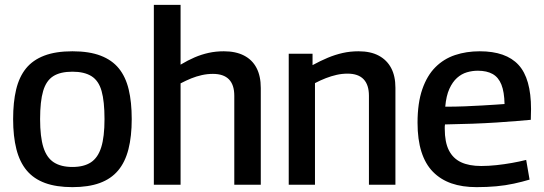

<svg xmlns="http://www.w3.org/2000/svg" viewBox="-20 -760 2238 790"><path d="M34 -270Q34 -340 46.5 -392Q59 -444 87 -478.5Q115 -513 162 -531Q209 -549 278 -549Q347 -549 394 -531Q441 -513 469 -478.5Q497 -444 509.5 -392Q522 -340 522 -270Q522 -199 508.5 -146Q495 -93 466 -58.5Q437 -24 390.5 -7Q344 10 278 10Q212 10 165.5 -7Q119 -24 90 -58.5Q61 -93 47.5 -146Q34 -199 34 -270ZM145 -270Q145 -197 158.5 -154Q172 -111 201.5 -92Q231 -73 278 -73Q325 -73 354 -92Q383 -111 396.5 -154Q410 -197 410 -270Q410 -343 398 -385.5Q386 -428 356.5 -446.5Q327 -465 278 -465Q228 -465 199 -446.5Q170 -428 157.5 -385.5Q145 -343 145 -270Z M613 0V-740H723V-494Q753 -512 781 -524Q809 -536 838.5 -542.5Q868 -549 901 -549Q950 -549 984 -531.5Q1018 -514 1035.5 -480.5Q1053 -447 1053 -398V0H944V-366Q944 -411 922 -433.5Q900 -456 856 -456Q833 -456 810.5 -451Q788 -446 767 -437.5Q746 -429 723 -417V0Z M1168 0V-539H1266V-492Q1299 -510 1329 -522.5Q1359 -535 1390 -542Q1421 -549 1455 -549Q1505 -549 1538.5 -531Q1572 -513 1589.5 -480Q1607 -447 1607 -399V0H1498V-366Q1498 -411 1476 -434Q1454 -457 1410 -457Q1387 -457 1365 -452Q1343 -447 1321 -438.5Q1299 -430 1276 -418V0Z M1941 10Q1882 10 1837.5 -5.5Q1793 -21 1761.5 -53Q1730 -85 1714 -135.5Q1698 -186 1698 -255Q1698 -336 1717.5 -392.5Q1737 -449 1771.5 -483.5Q1806 -518 1852.5 -533.5Q1899 -549 1954 -549Q2062 -549 2113.5 -493Q2165 -437 2165 -311Q2165 -304 2164.5 -291.5Q2164 -279 2164 -267Q2141 -265 2105.5 -262Q2070 -259 2024 -256Q1978 -253 1924 -251Q1870 -249 1811 -248Q1810 -244 1810 -239.5Q1810 -235 1810 -230Q1810 -175 1827 -141.5Q1844 -108 1877 -92.5Q1910 -77 1960 -77Q1990 -77 2022.5 -80.5Q2055 -84 2086 -89.5Q2117 -95 2145 -102L2159 -21Q2129 -12 2094.5 -4.5Q2060 3 2022 6.5Q1984 10 1941 10ZM1812 -321Q1854 -321 1892.5 -322.5Q1931 -324 1964 -326Q1997 -328 2020.5 -329.5Q2044 -331 2056 -332Q2055 -382 2043 -412Q2031 -442 2007 -455.5Q1983 -469 1946 -469Q1923 -469 1901 -462.5Q1879 -456 1860.5 -439.5Q1842 -423 1829 -394.5Q1816 -366 1812 -321Z"/></svg>

Font: Georama ExtraCondensed Thin Medium
Style: Regular
Weight: 500
Version: Version 1.001